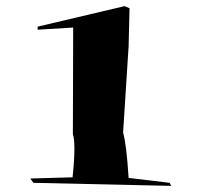

<svg xmlns="http://www.w3.org/2000/svg" viewBox="-20 -684 648 627"><path d="M539 -77 89 -87 79 -101 217 -105Q223 -162 223 -198Q223 -231 218 -246L219 -594L103 -587V-597L387 -664L403 -657L400 -533L382 -251Q393 -213 400 -103L534 -87Z"/></svg>

Font: Xiangcui Kesong Xiangcui Kesong
Style: Regular
Weight: 400
Version: Version 1.501;March 28, 2024;FontCreator 14.0.0.2814 64-bit